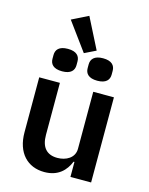

<svg xmlns="http://www.w3.org/2000/svg" viewBox="-137 -1026 875 1124"><g transform="rotate(15 300.0 -464.0)"><path d="M398.8 0H524.1V-516H398.8V-170.5C398.8 -114.7 347.3 -87.7 295.5 -87.7C230.1 -87.7 196.7 -126.4 196.7 -201V-516H71.4V-183.2C71.4 -58.2 141 12.1 242.9 12.1C326.7 12.1 370.7 -34.8 393.5 -90.9H398.8ZM118.3 -641C118.3 -609.4 137.4 -584.5 191.1 -584.5C244.3 -584.5 263.8 -609.4 263.8 -641V-663.7C263.8 -695.7 244.3 -720.5 191.1 -720.5C137.4 -720.5 118.3 -695.7 118.3 -663.7ZM162.3 -890.3 286.9 -720.2 355.8 -753.9 261.7 -939.6ZM331.3 -641C331.3 -609.4 350.9 -584.5 404.1 -584.5C457.7 -584.5 476.9 -609.4 476.9 -641V-663.7C476.9 -695.7 457.7 -720.5 404.1 -720.5C350.9 -720.5 331.3 -695.7 331.3 -663.7Z"/></g></svg>

Font: Margiela Mono SemiBold
Style: Regular
Weight: 600
Designer: Mike Abbink, Paul van der Laan, Pieter van Rosmalen
Foundry: Bold Monday
Version: Version 2.003 2021